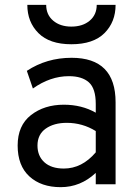

<svg xmlns="http://www.w3.org/2000/svg" viewBox="-20 -762 566 794"><path d="M275 -579Q185 -579 139 -625Q93 -671 93 -742H171Q171 -701 200 -676.5Q229 -652 275 -652Q322 -652 351 -676.5Q380 -701 380 -742H458Q458 -671 412 -625Q366 -579 275 -579ZM376 0V-47Q313 12 231 12Q150 12 101.5 -32.5Q53 -77 53 -160Q53 -243 108 -286Q163 -329 244 -329Q318 -329 376 -296V-332Q376 -396 347.5 -421.5Q319 -447 265 -447Q188 -447 116 -396L91 -469Q173 -523 276 -523Q458 -523 458 -339V0ZM244 -65Q319 -65 376 -132V-220Q321 -254 256 -254Q203 -254 169 -230Q135 -206 135 -160Q135 -117 163.5 -91Q192 -65 244 -65Z"/></svg>

Font: Overpass
Style: Regular
Weight: 400
Designer: Delve Withrington, Thomas Jockin
Foundry: Delve Fonts
Version: Version 3.000;DELV;Overpass